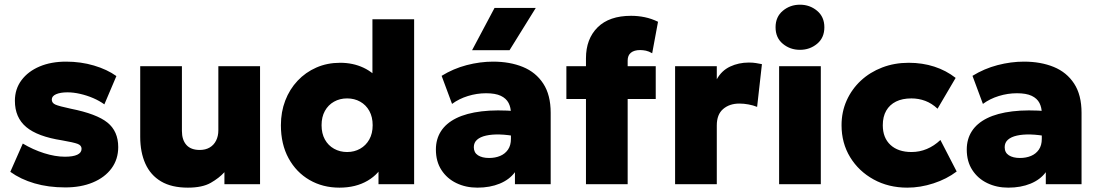

<svg xmlns="http://www.w3.org/2000/svg" viewBox="-20 -804 4799 838"><path d="M265 14Q191 14 130.5 -3.8Q70 -21.5 25 -54L79.5 -177.5Q123.5 -151 172.2 -135.5Q221 -120 263.5 -120Q299 -120 317.5 -128.8Q336 -137.5 336 -154.5Q336 -169.5 319 -176Q302 -182.5 250.5 -191.5Q144 -208 94.5 -249.5Q45 -291 45 -364Q45 -415.5 73.8 -454Q102.5 -492.5 152.8 -513.8Q203 -535 268.5 -535Q332.5 -535 390 -518Q447.5 -501 488 -472L435.5 -348.5Q414 -364 386.8 -375.8Q359.5 -387.5 330.2 -394.2Q301 -401 274.5 -401Q243.5 -401 224.8 -392.8Q206 -384.5 206 -369.5Q206 -354.5 221.8 -347.5Q237.5 -340.5 289 -329.5Q402 -307 449 -269Q496 -231 496 -162Q496 -109 466.8 -69.2Q437.5 -29.5 385.5 -7.8Q333.5 14 265 14Z M800 15Q729 15 683 -12.2Q637 -39.5 614.5 -89.5Q592 -139.5 592 -207V-515H774V-232.5Q774 -193.5 793.5 -171.5Q813 -149.5 852 -149.5Q877 -149.5 895.2 -160.2Q913.5 -171 923.2 -190.5Q933 -210 933 -235.5V-515H1115V0H959.5V-52.5Q936.5 -27 899.8 -6Q863 15 800 15Z M1461.5 15Q1388.5 15 1330.8 -18.5Q1273 -52 1239.5 -113.2Q1206 -174.5 1206 -257.5Q1206 -315.5 1225 -365Q1244 -414.5 1278.8 -451.5Q1313.5 -488.5 1360.8 -509.2Q1408 -530 1465 -530Q1520.5 -530 1566.5 -508.5Q1612.5 -487 1648 -441.5L1605.5 -400V-720H1787.5V0H1632V-136.5L1656.5 -95.5Q1636.5 -46 1584.8 -15.5Q1533 15 1461.5 15ZM1495 -140.5Q1526.5 -140.5 1551.8 -154.8Q1577 -169 1591.8 -195.2Q1606.5 -221.5 1606.5 -257.5Q1606.5 -293.5 1592 -319.8Q1577.5 -346 1552.2 -360.2Q1527 -374.5 1495 -374.5Q1463 -374.5 1437.8 -360.2Q1412.5 -346 1398 -319.8Q1383.5 -293.5 1383.5 -257.5Q1383.5 -221.5 1398 -195.2Q1412.5 -169 1438 -154.8Q1463.5 -140.5 1495 -140.5Z M2063.5 15Q2013 15 1972 -4.8Q1931 -24.5 1906.8 -61.8Q1882.5 -99 1882.5 -151.5Q1882.5 -197 1904.8 -231.5Q1927 -266 1971.2 -288Q2015.5 -310 2081.8 -318Q2148 -326 2236 -318.5L2237 -208Q2196 -216 2161.5 -217Q2127 -218 2101.5 -212.2Q2076 -206.5 2062 -194Q2048 -181.5 2048 -161.5Q2048 -138 2066.2 -126.2Q2084.5 -114.5 2114.5 -114.5Q2141.5 -114.5 2163 -123.5Q2184.5 -132.5 2197.2 -151Q2210 -169.5 2210 -198V-309Q2210 -334.5 2199.8 -354.5Q2189.5 -374.5 2165.8 -385.8Q2142 -397 2101.5 -397Q2061.5 -397 2022.5 -385Q1983.5 -373 1953 -350.5L1907.5 -473Q1958.5 -504.5 2017 -519.8Q2075.5 -535 2132 -535Q2205.5 -535 2262.2 -511.8Q2319 -488.5 2351.2 -439Q2383.5 -389.5 2383.5 -311.5V0H2227.5V-52.5Q2203.5 -20 2161 -2.5Q2118.5 15 2063.5 15ZM2040.5 -585 2138.5 -769.5H2318.5L2204 -585Z M2537.5 0V-549.5Q2537.5 -634 2588.2 -684.5Q2639 -735 2734.5 -735Q2764.5 -735 2793.8 -729Q2823 -723 2852 -709L2826.5 -571.5Q2812.5 -580 2799.2 -582.8Q2786 -585.5 2774 -585.5Q2748 -585.5 2733.8 -574Q2719.5 -562.5 2719.5 -540V-515H2842V-372H2719.5V0ZM2452 -372V-515H2553V-372Z M2926.5 0V-515H3108.5V-458Q3129.5 -496 3166.8 -513.5Q3204 -531 3248.5 -531Q3266 -531 3279.2 -528.8Q3292.5 -526.5 3305.5 -524L3284.5 -337.5Q3267 -344.5 3246.8 -348.2Q3226.5 -352 3207 -352Q3164 -352 3136.2 -328.2Q3108.5 -304.5 3108.5 -256.5V0Z M3380.5 0V-515H3562.5V0ZM3471.5 -586.5Q3428.5 -586.5 3396.8 -612.8Q3365 -639 3365 -685Q3365 -730.5 3396.8 -757Q3428.5 -783.5 3471.5 -783.5Q3514.5 -783.5 3546.2 -757Q3578 -730.5 3578 -685Q3578 -639 3546.2 -612.8Q3514.5 -586.5 3471.5 -586.5Z M3940 15Q3858 15 3793 -20.8Q3728 -56.5 3690.5 -118Q3653 -179.5 3653 -257.5Q3653 -315.5 3675.2 -365.2Q3697.5 -415 3737.2 -452Q3777 -489 3830.5 -509.5Q3884 -530 3946 -530Q4006 -530 4057.8 -513.2Q4109.5 -496.5 4151 -464L4072 -329.5Q4047 -353 4018.2 -363.8Q3989.5 -374.5 3958 -374.5Q3918.5 -374.5 3890.8 -360.8Q3863 -347 3848 -321Q3833 -295 3833 -257.5Q3833 -202.5 3866.5 -171.5Q3900 -140.5 3958.5 -140.5Q3993.5 -140.5 4025.2 -153.8Q4057 -167 4084.5 -193L4155.5 -55.5Q4112 -22.5 4054.5 -3.8Q3997 15 3940 15Z M4380.5 15Q4330 15 4289 -4.8Q4248 -24.5 4223.8 -61.8Q4199.5 -99 4199.5 -151.5Q4199.5 -197 4221.8 -231.5Q4244 -266 4288.2 -288Q4332.5 -310 4398.8 -318Q4465 -326 4553 -318.5L4554 -208Q4513 -216 4478.5 -217Q4444 -218 4418.5 -212.2Q4393 -206.5 4379 -194Q4365 -181.5 4365 -161.5Q4365 -138 4383.2 -126.2Q4401.5 -114.5 4431.5 -114.5Q4458.5 -114.5 4480 -123.5Q4501.5 -132.5 4514.2 -151Q4527 -169.5 4527 -198V-309Q4527 -334.5 4516.8 -354.5Q4506.5 -374.5 4482.8 -385.8Q4459 -397 4418.5 -397Q4378.5 -397 4339.5 -385Q4300.5 -373 4270 -350.5L4224.5 -473Q4275.5 -504.5 4334 -519.8Q4392.5 -535 4449 -535Q4522.5 -535 4579.2 -511.8Q4636 -488.5 4668.2 -439Q4700.5 -389.5 4700.5 -311.5V0H4544.5V-52.5Q4520.5 -20 4478 -2.5Q4435.5 15 4380.5 15Z"/></svg>

Font: Geologica Thin Roman ExtraBold
Style: Regular
Weight: 800
Version: Version 1.010;gftools[0.9.28]